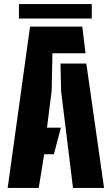

<svg xmlns="http://www.w3.org/2000/svg" viewBox="-20 -932 554 952"><path d="M18 0 129 -800H388L404 -668H240L236 -480L213 -299H282L247 -167H199L172 0ZM342 0 283 -480 280 -617H408L496 0ZM74 -912H435V-840H74Z"/></svg>

Font: Big Shoulders Stencil Text Thin Black
Style: Regular
Weight: 900
Version: Version 2.001